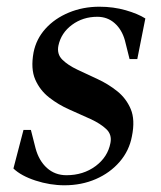

<svg xmlns="http://www.w3.org/2000/svg" viewBox="-20 -536 481 572"><path d="M172 16Q129 16 86 2Q43 -12 20 -34L50 -149H72L86 -94Q96 -57 120 -35.5Q144 -14 178 -14Q228 -14 264.5 -41Q301 -68 309 -110Q314 -135 296.5 -151.5Q279 -168 249.5 -181.5Q220 -195 187 -209.5Q154 -224 126.5 -245.5Q99 -267 85 -299Q71 -331 80 -380Q88 -420 115.5 -450.5Q143 -481 185 -498.5Q227 -516 276 -516Q318 -516 354.5 -505.5Q391 -495 413 -481L389 -360H366L352 -416Q343 -448 321.5 -467Q300 -486 270 -486Q227 -486 194.5 -462Q162 -438 154 -400Q149 -375 165.5 -358.5Q182 -342 210.5 -328.5Q239 -315 270.5 -300.5Q302 -286 329 -264.5Q356 -243 369.5 -211Q383 -179 373 -130Q365 -87 336.5 -54Q308 -21 265.5 -2.5Q223 16 172 16Z"/></svg>

Font: Wittgenstein-Italic Regular
Style: Italic
Weight: 400
Italic angle: -11°
Designer: Jörg Drees
Foundry: Jörg Drees
Version: Version 1.000; ttfautohint (v1.8.4.7-5d5b)